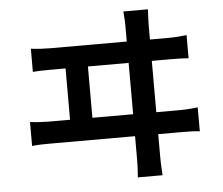

<svg xmlns="http://www.w3.org/2000/svg" viewBox="-56 -848 1112 958"><g transform="rotate(-5 500.0 -368.5)"><path d="M719 -784Q718 -755 717 -736.5Q716 -718 716 -708Q716 -701 716 -663.5Q716 -626 716 -568.5Q716 -511 716 -443.5Q716 -376 716 -309Q716 -242 716 -185Q716 -128 716 -90.5Q716 -53 716 -48Q716 -41 716.5 -17Q717 7 720 47H596Q599 7 599.5 -16Q600 -39 600 -46Q600 -51 600 -88.5Q600 -126 600 -184Q600 -242 600 -310Q600 -378 600 -446Q600 -514 600 -571.5Q600 -629 600 -666Q600 -703 600 -708Q600 -719 599.5 -735.5Q599 -752 596 -784ZM284 -240V-576H396V-240ZM84 -275Q108 -272 132.5 -270.5Q157 -269 179 -269H834Q859 -269 882 -271Q905 -273 924 -275V-155Q903 -158 876.5 -158.5Q850 -159 834 -159H179Q158 -159 133.5 -158.5Q109 -158 84 -155ZM120 -639Q143 -636 168 -634.5Q193 -633 216 -633H810Q836 -633 858.5 -635Q881 -637 900 -639V-523Q879 -525 852.5 -525.5Q826 -526 810 -526H216Q193 -526 168.5 -525.5Q144 -525 120 -523Z"/></g></svg>

Font: Noto Sans JP SemiBold
Style: Regular
Weight: 600
Designer: Ryoko NISHIZUKA  (kana, bopomofo & ideographs); Paul D. Hunt (Latin, Greek & Cyrillic); Sandoll Communications , Soo-you
Foundry: Adobe
Version: Version 2.004-H2;hotconv 1.0.118;makeotfexe 2.5.65603